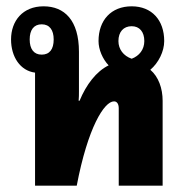

<svg xmlns="http://www.w3.org/2000/svg" viewBox="-20 -588 586 608"><path d="M230 -298V-424C230 -524 184 -568 118 -568C52 -568 15 -522 15 -463C15 -408 44 -364 91 -358V0H223C258 -184 310 -267 341 -267C351 -267 356 -258 356 -245V0H495V-269C495 -308 482 -345 456 -367C482 -389 500 -425 500 -458C500 -524 461 -568 397 -568C332 -568 292 -524 292 -458C292 -431 305 -401 324 -381C285 -362 253 -320 232 -269H229C230 -279 230 -289 230 -298ZM112 -415C87 -415 74 -433 74 -463C74 -493 87 -511 112 -511C137 -511 150 -493 150 -463C150 -432 137 -415 112 -415ZM355 -458C355 -487 371 -505 397 -505C422 -505 437 -487 437 -458C437 -431 421 -411 397 -402C371 -411 355 -432 355 -458Z"/></svg>

Font: Noto Sans Thai Looped ExtraCondensed ExtraBold
Style: Regular
Weight: 800
Width: 2
Designer: Sasikarn Vongin, Ben Mitchell
Foundry: The Fontpad Ltd
Version: Version 1.001